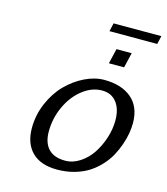

<svg xmlns="http://www.w3.org/2000/svg" viewBox="-109 -799 775 893"><g transform="rotate(15 278.5 -352.5)"><path d="M85.9 0ZM85.9 0ZM371.1 -603H444.3L427.2 -530.3H354ZM273.9 -40Q311 -40 345 -62.3Q378.9 -84.5 401.9 -119.4Q424.8 -154.3 438.5 -197Q452.1 -239.7 452.1 -280.8Q452.1 -335.9 427 -367.9Q401.9 -399.9 356.9 -399.9Q308.1 -399.9 263.7 -365.2Q219.2 -330.6 192.6 -272.9Q166 -215.3 166 -151.9Q166 -98.1 193.1 -69.1Q220.2 -40 273.9 -40ZM534.2 -290Q534.2 -266.6 529.8 -240.5Q525.4 -214.4 515.1 -184.8Q504.9 -155.3 490 -127.9Q475.1 -100.6 451.7 -75.2Q428.2 -49.8 399.7 -31.2Q371.1 -12.7 332 -1.5Q293 9.8 248 9.8Q169.4 9.8 127.7 -31.5Q85.9 -72.8 85.9 -147Q85.9 -210 110.6 -267.3Q135.3 -324.7 173.8 -364Q212.4 -403.3 260.3 -426.8Q308.1 -450.2 354 -450.2Q437.5 -450.2 485.8 -409.2Q534.2 -368.2 534.2 -290ZM327.1 -715.3H557.1L547.9 -675.3H317.9Z"/></g></svg>

Font: Pfennig
Style: Italic
Weight: 500
Italic angle: -13°
Version: Version 20120410 ; ttfautohint (v0.8)